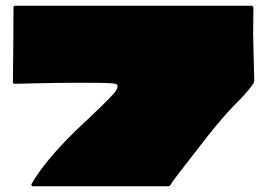

<svg xmlns="http://www.w3.org/2000/svg" viewBox="-20 -649 932 669"><path d="M862 -530Q862 -512 864 -441Q866 -370 866 -369Q866 -364 863 -358Q852 -342 838 -326Q824 -310 805.5 -291.5Q787 -273 777 -262Q731 -211 679 -143Q665 -125 638.5 -91Q612 -57 599 -40Q582 -18 572 -2Q570 0 567 0H95Q92 0 90 -2.5Q88 -5 90 -8Q135 -87 243 -193Q246 -196 261.5 -210.5Q277 -225 294 -241Q311 -257 329 -274.5Q347 -292 361.5 -307Q376 -322 381 -328Q389 -340 389.5 -346.5Q390 -353 385 -356Q381 -360 299 -360.5Q217 -361 141.5 -359.5Q66 -358 31 -357Q25 -357 25 -363Q27 -535 27 -623Q27 -629 32 -629H859L863 -624Q863 -607 862 -530Z"/></svg>

Font: Cubao Free Wide
Style: Wide
Weight: 400
Designer: Aaron Amar
Version: Version 001.001